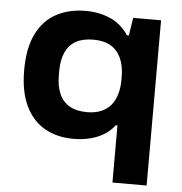

<svg xmlns="http://www.w3.org/2000/svg" viewBox="-52 -589 780 823"><g transform="rotate(5 338.0 -177.5)"><path d="M462 184V-62H455Q436 -37 409 -20.5Q382 -4 349 4Q316 12 279 12Q209 12 156 -17.5Q103 -47 73 -108.5Q43 -170 43 -263Q43 -358 73 -419Q103 -480 157.5 -509.5Q212 -539 285 -539Q342 -539 390 -518Q438 -497 469 -450H477L489 -527H609V184ZM327 -107Q361 -107 386.5 -117.5Q412 -128 428.5 -147.5Q445 -167 453.5 -195Q462 -223 462 -258V-270Q462 -317 447 -350.5Q432 -384 402.5 -401.5Q373 -419 328 -419Q282 -419 252.5 -402.5Q223 -386 208 -353Q193 -320 193 -273V-254Q193 -207 207.5 -174Q222 -141 252 -124Q282 -107 327 -107Z"/></g></svg>

Font: Archivo SemiExpanded
Style: Bold
Weight: 700
Width: 6
Designer: Hector Gatti
Foundry: Omnibus-Type
Version: Version 2.001